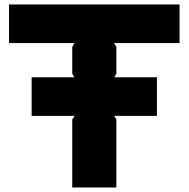

<svg xmlns="http://www.w3.org/2000/svg" viewBox="-20 -830 835 850"><path d="M774.9 -810.1V-639.2H484.9L495.1 -623V-503.9L485.8 -487.8H674.8V-316.9H485.8L495.1 -300.8V0H299.8V-300.8L310.1 -316.9H120.1V-487.8H309.1L299.8 -503.9V-622.1L309.1 -639.2H20V-810.1Z"/></svg>

Font: Sinkin Sans 800 Black
Style: Regular
Weight: 900
Designer: Keith Bates
Foundry: K-Type
Version: Sinkin Sans (version 1.0)  by Keith Bates   •   © 2014   www